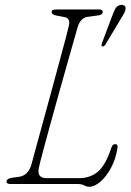

<svg xmlns="http://www.w3.org/2000/svg" viewBox="-20 -738 524 770"><path d="M292.5 0H23Q4 0 6.5 -11.5Q7 -21.5 27.5 -25L57 -29Q94 -35 106.5 -80Q111.5 -99 123.5 -143Q135.5 -187 151.5 -245.2Q167.5 -303.5 184.5 -366Q201.5 -428.5 216.8 -485Q232 -541.5 242.8 -582Q253.5 -622.5 256.5 -636Q259.5 -649 255.5 -658Q251.5 -667 240.5 -669L204.5 -676Q187 -679.5 187 -690.5Q187 -700 205 -700H377.5Q392 -700 392 -690Q392 -678 372 -676L332 -670.5Q302 -666.5 291 -627.5Q287.5 -616 276 -575.2Q264.5 -534.5 248 -476.5Q231.5 -418.5 213.5 -354Q195.5 -289.5 179.2 -230Q163 -170.5 151.2 -126.5Q139.5 -82.5 136 -66Q126.5 -23.5 167 -23.5H297Q341 -23.5 372 -49Q403 -74.5 426 -144Q431 -160 442 -160Q454 -160 451 -144Q444.5 -100.5 425.5 -65.2Q406.5 -30 382.8 -9.5Q359 11 338.5 11Q327.5 11 317.5 5.5Q307.5 0 292.5 0ZM428 -669Q435.5 -689 441.2 -701Q447 -713 459.5 -717Q469 -720 475.8 -717Q482.5 -714 483.5 -707.5Q484.5 -698.5 479 -687.5Q473.5 -676.5 465.5 -664L402 -558Q397 -551 390.5 -552Q387 -552.5 387 -556.5Q387 -560.5 388.5 -564Z"/></svg>

Font: Fraunces 72pt S100 Thin
Style: Italic
Weight: 100
Italic angle: -16°
Version: Version 1.000; ttfautohint (v1.8.3)